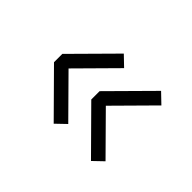

<svg xmlns="http://www.w3.org/2000/svg" viewBox="-87 -727 914 914"><g transform="rotate(45 370.5 -270.0)"><path d="M366 -34ZM436 -270 622 -82 572 -34 366 -242V-298L572 -506L622 -458ZM185 -270 371 -82 321 -34 115 -242V-298L321 -506L371 -458Z"/></g></svg>

Font: Biryani Light
Style: Regular
Weight: 300
Designer: Dan Reynolds and Mathieu Réguer
Foundry: Dan Reynolds and Mathieu Réguer
Version: Version 1.004; ttfautohint (v1.1) -l 5 -r 5 -G 72 -x 0 -D la